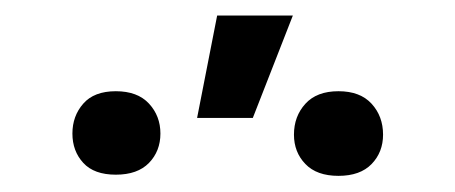

<svg xmlns="http://www.w3.org/2000/svg" viewBox="-20 -838 580 245"><path d="M231.5 -687.5 257.1 -818.2H353.7L302.6 -687.5ZM72.4 -667.6Q72.4 -690 86.3 -705.8Q100.1 -721.6 127.8 -721.6Q155.5 -721.6 170.1 -705.8Q184.7 -690 184.7 -667.6Q184.7 -645.2 170.1 -630.1Q155.5 -615.1 127.8 -615.1Q100.1 -615.1 86.3 -630.1Q72.4 -645.2 72.4 -667.6ZM355.1 -666.2Q355.1 -689.6 369.7 -705.6Q384.2 -721.6 411.9 -721.6Q439.6 -721.6 454.2 -705.6Q468.8 -689.6 468.8 -666.2Q468.8 -643.8 454.2 -628.7Q439.6 -613.6 411.9 -613.6Q384.2 -613.6 369.7 -628.7Q355.1 -643.8 355.1 -666.2Z"/></svg>

Font: InterMG
Style: Regular
Weight: 400
Designer: Rasmus Andersson
Foundry: rsms
Version: Version 3.019;December 26, 2023;FontCreator 15.0.0.2955 64-b